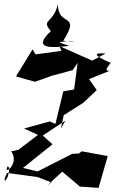

<svg xmlns="http://www.w3.org/2000/svg" viewBox="-20 -845 554 925"><path d="M266 -640C311 -657 386 -633 285 -649C372 -787 258 -713 259 -825C237 -730 175 -753 225 -695C135 -610 220 -613 314 -624ZM24 -37C25 26 -18 52 14 -12L161 8L228 34L209 47L280 -18L365 54L455 60L499 -93L374 -116L359 -105L328 -104L161 -19L91 -36L233 -150L186 -192L295 -264L273 -225L287 -290L383 -351L446 -411L409 -464L509 -504C467 -500 526 -549 511 -543C423 -581 434 -592 489 -587L424 -553L266 -623L276 -600L151 -583L137 -607L57 -477C88 -468 118 -459 149 -451L229 -480L330 -507L354 -542L337 -414C320 -411 302 -408 285 -405L247 -248L220 -260L96 -226L163 -195L68 -123L34 -116C78 -53 -10 4 17 -44Z"/></svg>

Font: Charger Distortion
Style: 2
Weight: 400
Designer: Jasper
Foundry: Cannot Into Space Fonts
Version: Version 0.98